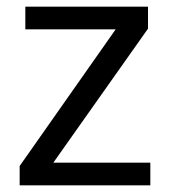

<svg xmlns="http://www.w3.org/2000/svg" viewBox="-20 -556 510 576"><path d="M431 0H39V-58L327 -468H56V-536H424V-470L140 -68H431Z"/></svg>

Font: Noto Sans Imperial Aramaic
Style: Regular
Weight: 400
Designer: Monotype Design Team
Foundry: Monotype Imaging Inc.
Version: Version 2.001; ttfautohint (v1.8.4.7-5d5b)